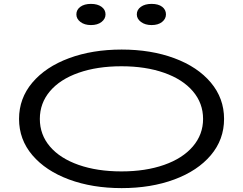

<svg xmlns="http://www.w3.org/2000/svg" viewBox="-20 -955 1251 988"><path d="M78 -343Q78 -449 146.5 -530Q215 -611 335 -655.5Q455 -700 606 -700Q757 -700 877 -655.5Q997 -611 1065 -530Q1133 -449 1133 -343Q1133 -237 1065 -156.5Q997 -76 877 -31.5Q757 13 606 13Q455 13 335 -31.5Q215 -76 146.5 -156.5Q78 -237 78 -343ZM1025 -343Q1025 -424 972.5 -485.5Q920 -547 824.5 -580.5Q729 -614 605 -614Q480 -614 384.5 -580.5Q289 -547 237 -485.5Q185 -424 185 -343Q185 -262 237 -201Q289 -140 384.5 -106.5Q480 -73 605 -73Q729 -73 824.5 -106.5Q920 -140 972.5 -201.5Q1025 -263 1025 -343ZM373 -881Q373 -905 393.5 -920Q414 -935 448 -935Q482 -935 502.5 -920Q523 -905 523 -881Q523 -858 502.5 -842Q482 -826 448 -826Q415 -826 394 -842Q373 -858 373 -881ZM684 -881Q684 -905 705 -920Q726 -935 760 -935Q795 -935 814.5 -920Q834 -905 834 -881Q834 -858 814 -842Q794 -826 760 -826Q727 -826 705.5 -842Q684 -858 684 -881Z"/></svg>

Font: BioRhyme Expanded
Style: Regular
Weight: 400
Width: 7
Designer: Aoife Mooney
Foundry: Aoife Mooney Type
Version: Version 1.000